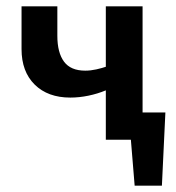

<svg xmlns="http://www.w3.org/2000/svg" viewBox="-20 -441 557 606"><path d="M368 0V-86H502L452 0ZM405 145 386 -86H502L491 145ZM202 -133Q131 -133 89.5 -174Q48 -215 48 -286V-421H161V-328Q161 -275 182 -246.5Q203 -218 249 -218Q266 -218 284 -222Q302 -226 318 -231.5Q334 -237 344 -241L361 -181Q341 -167 314.5 -156Q288 -145 259 -139Q230 -133 202 -133ZM314 0V-421H430V0Z"/></svg>

Font: Ysabeau Office
Style: Bold
Weight: 700
Designer: Christian Thalmann (Catharsis Fonts)
Version: Version 2.001;gftools[0.9.30]; featfreeze: tnum,lnum,ss02